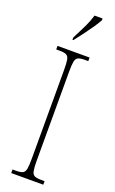

<svg xmlns="http://www.w3.org/2000/svg" viewBox="-177 -972 607 1013"><g transform="rotate(20 126.5 -465.5)"><path d="M36 0V-20H56Q81 -20 93 -26Q105 -32 108.5 -51Q112 -70 112 -108V-606Q112 -645 108.5 -663.5Q105 -682 93 -688Q81 -694 56 -694H36V-714H216V-694H196Q171 -694 159 -688Q147 -682 143.5 -663.5Q140 -645 140 -606V-108Q140 -70 143.5 -51Q147 -32 159 -26Q171 -20 196 -20H216V0ZM99 -784Q122 -828 138.5 -862.5Q155 -897 165 -931H210V-921Q201 -904 183 -877.5Q165 -851 144 -823Q123 -795 104 -771H99Z"/></g></svg>

Font: Noto Serif Georgian ExtraCondensed Thin
Style: Regular
Weight: 100
Width: 2
Designer: Monotype Design Team, Akaki Razmadze
Foundry: Google LLC
Version: Version 2.003; ttfautohint (v1.8.4.7-5d5b)